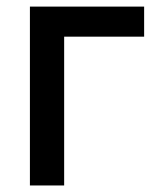

<svg xmlns="http://www.w3.org/2000/svg" viewBox="-20 -566 501 586"><path d="M419.9 -545.9Q419.9 -522.5 419.9 -454.1Q359.4 -454.1 175.8 -454.1Q175.8 -340.8 175.8 0Q150.4 0 71.3 0Q71.3 -136.7 71.3 -545.9Q158.2 -545.9 419.9 -545.9Z"/></svg>

Font: DeepSea
Style: Medium
Weight: 500
Designer: Stem
Version: Version 3.019;git-0a5106e0b